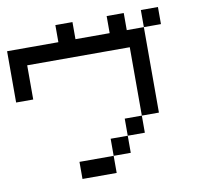

<svg xmlns="http://www.w3.org/2000/svg" viewBox="-94 -1003 1187 1106"><g transform="rotate(-10 500.0 -450.0)"><path d="M0 -500V-800H300V-900H400V-800H600V-900H700V-800H800V-300H700V-700H100V-500ZM900 -900V-800H800V-900ZM600 -200V-100H500V-200ZM600 -300H700V-200H600ZM300 0V-100H500V0Z"/></g></svg>

Font: GalmuriMono9 Regular
Style: Regular
Weight: 400
Designer: Lee Minseo (quiple)
Version: Version 2.399;hotconv 1.1.1;makeotfexe 2.6.0 DEVELOPMENT